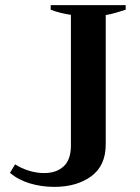

<svg xmlns="http://www.w3.org/2000/svg" viewBox="-20 -720 545 750"><path d="M19 -45 39 -78Q62 -63 92 -53.5Q122 -44 153 -44Q200 -44 228.5 -70Q257 -96 257 -152V-662Q215 -668 178 -682V-700H471V-682Q465 -680 438.5 -672Q412 -664 393 -661V-156Q393 -73 336.5 -31.5Q280 10 192 10Q141 10 95.5 -4Q50 -18 19 -45Z"/></svg>

Font: Trirong SemiBold
Style: Regular
Weight: 600
Designer: Katatrad Team
Foundry: CadsonDemak
Version: Version 1.001